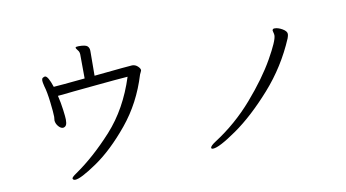

<svg xmlns="http://www.w3.org/2000/svg" viewBox="-79 -948 2158 1199"><g transform="rotate(-10 1000.0 -348.0)"><path d="M471 -725Q469 -729 462 -737.5Q455 -746 455 -750V-752Q457 -757 475 -757Q518 -757 530 -746Q542 -735 542 -716V-702L541 -558Q769 -581 783 -581Q803 -581 818 -567Q833 -553 833 -542Q833 -539 829 -531Q825 -524 822 -516Q770 -344 663 -214Q556 -84 450 -11.5Q344 61 309 61Q301 61 297.5 57Q294 53 294 50Q294 42 322 23Q443 -60 562 -191Q681 -322 743 -516Q673 -511 550 -499Q427 -487 394 -484Q306 -474 294 -474Q305 -428 311 -381.5Q317 -335 317 -320Q317 -297 312 -286.5Q307 -276 296 -273L291 -272Q277 -272 263.5 -287Q250 -302 247 -319L246 -326Q246 -331 247 -337Q248 -343 248 -348V-351Q248 -376 240 -443.5Q232 -511 221 -546Q214 -574 214 -584Q214 -597 220 -601Q229 -607 235 -607Q254 -607 278 -534Q315 -536 477 -552L476 -705Q476 -715 471 -725Z M1180 12Q1180 0 1214 -22Q1351 -110 1459 -234.5Q1567 -359 1629 -468.5Q1691 -578 1691 -611Q1691 -619 1688 -629.5Q1685 -640 1685 -643Q1685 -648 1690 -652Q1692 -654 1700 -654Q1722 -654 1748.5 -638.5Q1775 -623 1775 -605Q1775 -596 1769 -579Q1698 -411 1577.5 -275.5Q1457 -140 1343 -60.5Q1229 19 1191 19Q1180 19 1180 12Z"/></g></svg>

Font: Iansui 0.93
Style: Regular
Weight: 400
Designer: But Ko / Fontworks Inc.
Foundry: zi-hi.com / Fontworks Inc.
Version: Version 0.931